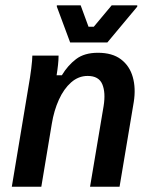

<svg xmlns="http://www.w3.org/2000/svg" viewBox="-20 -712 578 732"><path d="M25 0 88.3 -380Q95 -417.5 99.2 -451.2Q103.3 -485 103.3 -500H203.3Q203.3 -483.3 201.2 -464.6Q199.2 -445.8 195.8 -425H215.8Q238.3 -462.5 270 -486.7Q301.7 -510.8 353.3 -510.8Q408.3 -510.8 441.2 -485.8Q474.2 -460.8 486.2 -418.3Q498.3 -375.8 490 -323.3L435.8 0H323.3L375 -307.5Q383.3 -359.2 370 -390.8Q356.7 -422.5 314.2 -422.5Q279.2 -422.5 251.2 -397.9Q223.3 -373.3 204.6 -332.1Q185.8 -290.8 177.5 -240L137.5 0ZM247.5 -550 196.7 -686.7V-691.7H287.5L317.5 -610H337.5L405.8 -691.7H503.3V-686.7L389.2 -550Z"/></svg>

Font: Familjen Grotesk GF Medium
Style: Italic
Weight: 500
Designer: Anders Wikstroem, Jonas Baeckman, Matilda Gysing, Kristian Moeller
Foundry: Familjen STHML AB
Version: Version 2.000; Beta; Release 4; Build 6